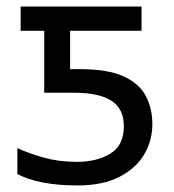

<svg xmlns="http://www.w3.org/2000/svg" viewBox="-20 -556 530 586"><path d="M216 10Q158 10 111 1Q64 -8 33 -25V-104Q67 -88 113.5 -75Q160 -62 215 -62Q275 -62 316.5 -87Q358 -112 358 -171Q358 -224 320 -248.5Q282 -273 205 -273H115V-462H43V-536H412V-462H194V-345H224Q308 -345 356 -323.5Q404 -302 424.5 -264Q445 -226 445 -177Q445 -128 420.5 -85.5Q396 -43 345 -16.5Q294 10 216 10Z"/></svg>

Font: Apis
Style: Regular
Weight: 400
Designer: Monotype Design Team
Foundry: Monotype Imaging Inc.
Version: Version 2.000; build 0001